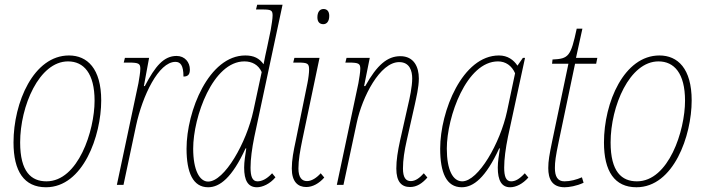

<svg xmlns="http://www.w3.org/2000/svg" viewBox="-20 -780 2975 810"><path d="M174 10C331 10 407 -208 407 -356C407 -491 348 -546 271 -546C122 -546 37 -348 37 -179C37 -57 82 10 174 10ZM176 -15C112 -15 65 -55 65 -179C65 -332 145 -521 267 -521C333 -521 379 -471 379 -355C379 -229 310 -15 176 -15Z M564 -429 473 0H501L554 -250C581 -376 649 -519 720 -519C741 -519 754 -505 754 -457C775 -457 781 -468 781 -487C781 -517 760 -544 725 -544C671 -544 635 -501 591 -417H587L609 -536H507L502 -516H522C565 -516 572 -512 572 -490C572 -474 567 -448 564 -429Z M858 10C907 10 959 -30 1016 -154H1019C1015 -127 1010 -98 1010 -73C1010 -19 1026 10 1064 10C1087 10 1119 -4 1142 -32L1128 -49C1104 -23 1083 -15 1066 -15C1044 -15 1037 -37 1037 -73C1037 -109 1043 -154 1053 -203L1172 -760H1065L1060 -740H1088C1125 -740 1130 -736 1130 -714C1130 -702 1126 -676 1122 -653L1107 -581C1102 -557 1096 -533 1092 -509C1074 -534 1051 -546 1015 -546C861 -546 767 -311 767 -153C767 -52 794 10 858 10ZM858 -14C822 -14 795 -62 795 -153C795 -287 878 -521 1011 -521C1043 -521 1070 -507 1084 -476L1049 -313C1020 -178 927 -14 858 -14Z M1344 -678C1357 -678 1369 -688 1369 -713C1369 -733 1359 -742 1345 -742C1328 -742 1319 -728 1319 -707C1319 -687 1329 -678 1344 -678ZM1272 9C1299 9 1326 -6 1348 -31L1333 -49C1316 -30 1295 -16 1275 -16C1254 -16 1239 -31 1239 -69C1239 -105 1246 -144 1255 -188L1328 -536H1222L1217 -516H1237C1279 -516 1284 -512 1284 -485C1284 -474 1281 -448 1277 -429L1228 -188C1218 -142 1211 -105 1211 -69C1211 -13 1237 9 1272 9Z M1710 9C1738 9 1761 -6 1783 -31L1768 -49C1751 -30 1733 -16 1713 -16C1692 -16 1680 -31 1680 -69C1680 -105 1686 -144 1696 -188L1730 -339C1736 -368 1747 -411 1747 -449C1747 -498 1726 -543 1669 -543C1615 -543 1571 -507 1521 -417H1516L1540 -536H1442L1437 -516H1450C1493 -516 1500 -512 1500 -490C1500 -474 1495 -448 1492 -429L1401 0H1429L1485 -262C1508 -371 1583 -518 1664 -518C1709 -518 1719 -480 1719 -449C1719 -414 1708 -364 1702 -339L1668 -188C1658 -142 1652 -105 1652 -69C1652 -13 1674 9 1710 9Z M1928 10C1977 10 2029 -30 2086 -154H2089C2085 -127 2080 -98 2080 -73C2080 -19 2096 10 2132 10C2157 10 2185 -4 2209 -31L2194 -49C2170 -23 2153 -15 2136 -15C2114 -15 2107 -37 2107 -73C2107 -109 2113 -154 2123 -203L2195 -536H2186L2163 -503C2147 -527 2122 -546 2085 -546C1931 -546 1837 -311 1837 -153C1837 -52 1863 10 1928 10ZM1930 -15C1891 -15 1865 -62 1865 -153C1865 -287 1948 -521 2081 -521C2113 -521 2139 -503 2153 -471L2119 -310C2090 -176 1998 -15 1930 -15Z M2362 10C2380 10 2412 5 2442 -9L2435 -32C2412 -22 2386 -15 2361 -15C2332 -15 2321 -36 2321 -71C2321 -97 2324 -120 2337 -182L2406 -511H2495L2500 -536H2410L2437 -659H2413C2388 -542 2379 -532 2311 -529L2309 -511H2378L2309 -182C2298 -128 2293 -102 2293 -71C2293 -25 2309 10 2362 10Z M2665 10C2822 10 2898 -208 2898 -356C2898 -491 2839 -546 2762 -546C2613 -546 2528 -348 2528 -179C2528 -57 2573 10 2665 10ZM2667 -15C2603 -15 2556 -55 2556 -179C2556 -332 2636 -521 2758 -521C2824 -521 2870 -471 2870 -355C2870 -229 2801 -15 2667 -15Z"/></svg>

Font: Noto Serif Condensed Thin
Style: Italic
Weight: 100
Width: 3
Italic angle: -12°
Designer: Monotype Design Team
Foundry: Monotype Imaging Inc.
Version: Version 2.013